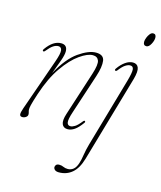

<svg xmlns="http://www.w3.org/2000/svg" viewBox="-125 -703 870 1038"><g transform="rotate(15 310.0 -184.0)"><path d="M52 -366Q47 -369 53 -378Q91.5 -432.5 136 -432.5Q171 -432.5 171 -395.5Q171 -377 159.5 -344Q148 -311 130 -264Q179.5 -355 235 -393.8Q290.5 -432.5 331 -432.5Q374 -432.5 378.8 -399.8Q383.5 -367 365 -310.5L292 -88Q277.5 -44.5 280.5 -28.2Q283.5 -12 299 -12Q309.5 -12 323.8 -20.5Q338 -29 358.5 -55Q364.5 -62.5 368.5 -59.5Q373 -55.5 368 -49Q346 -18.5 327 -5.5Q308 7.5 289 7.5Q265 7.5 257 -12Q249 -31.5 262 -71L341.5 -317.5Q359.5 -373.5 351.5 -394Q343.5 -414.5 318 -414.5Q289 -414.5 245.8 -384.2Q202.5 -354 158.8 -291.8Q115 -229.5 83.5 -133.5Q67.5 -84 63.8 -67.8Q60 -51.5 60 -43.5Q60 -34.5 62.2 -28.5Q64.5 -22.5 64.5 -14.5Q64.5 -5.5 55.5 1Q46.5 7.5 35.5 7.5Q22.5 7.5 21 -3.2Q19.5 -14 29 -40.5L130.5 -329.5Q147.5 -377.5 144.8 -395.5Q142 -413.5 125 -413.5Q111.5 -413.5 96.8 -403.8Q82 -394 64 -371.5Q57 -362.5 52 -366ZM584 -536Q566.5 -536 566.5 -556.5Q566.5 -566 571.5 -579.2Q576.5 -592.5 584.8 -602.8Q593 -613 602.5 -613Q619.5 -613 619.5 -592.5Q619.5 -576 608.5 -556Q597.5 -536 584 -536ZM564.5 -348 424.5 136.5Q408 193 377.2 219Q346.5 245 303.5 245Q288.5 245 281 238.5Q273.5 232 273.5 223.5Q273.5 216.5 278.8 210.5Q284 204.5 296 204.5Q309.5 204.5 320.2 209.8Q331 215 345.5 215Q363 215 376.8 203.8Q390.5 192.5 398.5 167Q405 147 409.2 118.2Q413.5 89.5 423 56.5L534.5 -331.5Q547.5 -377.5 546 -395.5Q544.5 -413.5 527.5 -413.5Q515.5 -413.5 501 -404.2Q486.5 -395 468 -371Q461.5 -362 455.5 -365.5Q451 -369 457 -377.5Q474.5 -402.5 495.8 -417.5Q517 -432.5 538 -432.5Q561.5 -432.5 569.2 -412.8Q577 -393 564.5 -348Z"/></g></svg>

Font: Fraunces 144pt Soft Thin
Style: Italic
Weight: 100
Italic angle: -16°
Version: Version 1.000;[0bf87f6ff]